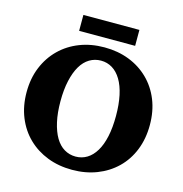

<svg xmlns="http://www.w3.org/2000/svg" viewBox="-125 -983 1054 1106"><g transform="rotate(15 402.5 -429.5)"><path d="M403 10Q323 10 256 -16Q189 -42 139.5 -90Q90 -138 62.5 -205.5Q35 -273 35 -355Q35 -437 62.5 -504Q90 -571 139.5 -619.5Q189 -668 256 -694Q323 -720 403 -720Q483 -720 550 -694Q617 -668 666.5 -619.5Q716 -571 743 -504Q770 -437 770 -355Q770 -273 743 -205.5Q716 -138 666.5 -90Q617 -42 550 -16Q483 10 403 10ZM403 -69Q440 -69 470.5 -87.5Q501 -106 523 -142.5Q545 -179 556.5 -232.5Q568 -286 568 -355Q568 -424 556.5 -477.5Q545 -531 523 -567.5Q501 -604 470.5 -622.5Q440 -641 403 -641Q366 -641 335 -622.5Q304 -604 282.5 -567.5Q261 -531 249 -477.5Q237 -424 237 -355Q237 -286 249 -232.5Q261 -179 282.5 -142.5Q304 -106 335 -87.5Q366 -69 403 -69ZM236 -869H570V-774H236Z"/></g></svg>

Font: Roboto Serif 36pt
Style: Bold
Weight: 700
Version: Version 1.008